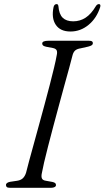

<svg xmlns="http://www.w3.org/2000/svg" viewBox="-20 -894 498 914"><path d="M179.5 -71Q175.5 -54 179.5 -44.8Q183.5 -35.5 198.5 -33.5L229 -28Q238.5 -26 242.5 -22.5Q246.5 -19 246.5 -13Q246.5 -7 240 -3.5Q233.5 0 223.5 0H28Q16.5 0 12.5 -3.5Q8.5 -7 8.5 -12.5Q8 -18.5 13 -22.5Q18 -26.5 28 -28.5L61.5 -33.5Q78.5 -36 88.5 -45.2Q98.5 -54.5 104 -71.5Q109 -91.5 118.2 -126.2Q127.5 -161 139.8 -205Q152 -249 165.2 -297.5Q178.5 -346 191.8 -395.2Q205 -444.5 216.8 -489.5Q228.5 -534.5 237.2 -571Q246 -607.5 250 -631Q253.5 -646 249.8 -654.2Q246 -662.5 231.5 -665.5L199.5 -671.5Q189 -674 185 -677.5Q181 -681 181 -687Q181 -693.5 188.5 -696.8Q196 -700 210.5 -700H403Q414 -700 418 -697.2Q422 -694.5 422 -689Q422 -682.5 416.8 -678.8Q411.5 -675 399.5 -672L364 -664Q348 -661.5 339.2 -654.8Q330.5 -648 326 -633.5Q320 -609 309.5 -571Q299 -533 286.2 -486.5Q273.5 -440 259.8 -389.5Q246 -339 233 -289.8Q220 -240.5 208.8 -197.2Q197.5 -154 190 -121Q182.5 -88 179.5 -71ZM328.5 -792.5Q361 -792.5 387.5 -809.8Q414 -827 436.5 -865Q440 -870.5 443.8 -872.5Q447.5 -874.5 451 -874.5Q455.5 -874.5 457.2 -871Q459 -867.5 457 -860.5Q440.5 -808 402 -776Q363.5 -744 315.5 -744Q267 -744 245.5 -776Q224 -808 235 -860.5Q236.5 -867.5 240.5 -871Q244.5 -874.5 249 -874.5Q253 -874.5 255 -872.5Q257 -870.5 258 -865Q261 -826.5 278.5 -809.5Q296 -792.5 328.5 -792.5Z"/></svg>

Font: Fraunces Light
Style: Italic
Weight: 300
Italic angle: -16°
Version: Version 1.000;[b76b70a41]